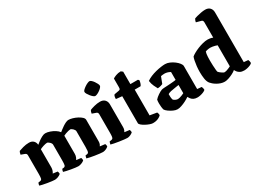

<svg xmlns="http://www.w3.org/2000/svg" viewBox="-44 -1461 2839 2126"><g transform="rotate(-30 1375.5 -398.5)"><path d="M209 0Q198 0 172.5 -3Q147 -6 117.5 -11Q88 -16 63 -21.5Q38 -27 26 -31Q26 -39 29 -48.5Q32 -58 35 -65L60 -69Q77 -72 81.5 -87Q86 -102 86 -147V-385Q86 -394 81.5 -401.5Q77 -409 67 -413L18 -431Q20 -443 23 -453.5Q26 -464 32 -472Q49 -479 87.5 -489.5Q126 -500 163 -500Q199 -500 219.5 -480.5Q240 -461 243 -428Q257 -440 280 -457Q303 -474 328 -487Q353 -500 372 -500Q398 -500 430 -489Q462 -478 489.5 -460.5Q517 -443 532 -422Q541 -429 557.5 -442Q574 -455 593.5 -468Q613 -481 633 -490.5Q653 -500 668 -500Q691 -500 720.5 -491.5Q750 -483 777.5 -468.5Q805 -454 823 -437Q841 -420 841 -402V-128Q841 -106 835 -92Q829 -78 824 -72L889 -64Q891 -59 893.5 -50.5Q896 -42 896 -32Q891 -25 878 -17Q865 -9 850 -4.5Q835 0 823 0Q811 0 784 -3Q757 -6 725.5 -11Q694 -16 667.5 -21.5Q641 -27 629 -31Q629 -39 632 -48.5Q635 -58 638 -65L658 -67Q668 -69 673.5 -74.5Q679 -80 681.5 -97Q684 -114 684 -147V-348Q684 -355 678.5 -364Q673 -373 665 -381Q657 -389 648 -394Q639 -399 634 -399Q625 -399 607 -394.5Q589 -390 571.5 -383.5Q554 -377 543 -371V-139Q543 -117 535.5 -99Q528 -81 521 -72L582 -64Q583 -61 585.5 -51.5Q588 -42 588 -32Q583 -25 568.5 -17Q554 -9 537.5 -4.5Q521 0 509 0Q497 0 472.5 -3Q448 -6 419.5 -11Q391 -16 366.5 -21.5Q342 -27 330 -31Q330 -39 333.5 -49Q337 -59 340 -65L360 -67Q377 -70 381.5 -86Q386 -102 386 -147V-348Q386 -355 381 -364Q376 -373 367.5 -381Q359 -389 351 -394Q343 -399 337 -399Q329 -399 316 -396.5Q303 -394 289 -389.5Q275 -385 262.5 -380Q250 -375 243 -371V-139Q243 -118 236 -99.5Q229 -81 222 -72L281 -64Q283 -60 285.5 -51Q288 -42 288 -32Q283 -25 268.5 -17Q254 -9 238 -4.5Q222 0 209 0Z M1135 0Q1124 0 1096.5 -3Q1069 -6 1036.5 -11Q1004 -16 976 -21.5Q948 -27 936 -31Q936 -38 939.5 -48Q943 -58 946 -65L971 -69Q981 -71 986.5 -76.5Q992 -82 994.5 -98Q997 -114 997 -147V-385Q997 -395 992 -402.5Q987 -410 978 -413L927 -431Q929 -443 932 -453.5Q935 -464 942 -472Q960 -480 998 -490Q1036 -500 1072 -500Q1111 -500 1132.5 -477.5Q1154 -455 1154 -419V-128Q1154 -107 1148 -92Q1142 -77 1138 -72L1202 -64Q1204 -59 1206.5 -50.5Q1209 -42 1209 -32Q1204 -25 1190.5 -17Q1177 -9 1162.5 -4.5Q1148 0 1135 0ZM1060 -580Q1051 -580 1037.5 -591Q1024 -602 1010.5 -618.5Q997 -635 987.5 -651.5Q978 -668 978 -679Q978 -689 990.5 -701.5Q1003 -714 1021 -726.5Q1039 -739 1057 -747Q1075 -755 1085 -755Q1095 -755 1108 -743.5Q1121 -732 1133 -715Q1145 -698 1153 -681.5Q1161 -665 1161 -654Q1161 -645 1150 -632.5Q1139 -620 1122.5 -608Q1106 -596 1089 -588Q1072 -580 1060 -580Z M1464 0Q1448 0 1424 -8.5Q1400 -17 1375 -30.5Q1350 -44 1333.5 -58.5Q1317 -73 1317 -84V-429L1240 -437Q1240 -463 1245 -475.5Q1250 -488 1255 -490L1315 -501Q1324 -503 1329.5 -508Q1335 -513 1335 -536V-644Q1346 -653 1375.5 -664.5Q1405 -676 1440 -676L1462 -659V-500H1558L1570 -488Q1569 -469 1562.5 -450.5Q1556 -432 1548 -423H1473V-94L1562 -79Q1565 -74 1568 -64Q1571 -54 1571 -40Q1560 -28 1543 -18.5Q1526 -9 1506 -4.5Q1486 0 1464 0Z M1777 3Q1753 3 1724.5 -10Q1696 -23 1672 -40.5Q1648 -58 1639 -73Q1634 -89 1631.5 -112Q1629 -135 1629 -156Q1629 -171 1630 -183Q1631 -195 1633 -203Q1641 -213 1654 -224Q1667 -235 1682.5 -245.5Q1698 -256 1712 -263.5Q1726 -271 1734 -273Q1743 -276 1766 -277.5Q1789 -279 1812 -280Q1829 -281 1844.5 -282Q1860 -283 1874.5 -284.5Q1889 -286 1900 -287Q1911 -288 1919 -290V-391Q1898 -403 1879.5 -407.5Q1861 -412 1847 -412Q1838 -412 1823 -410.5Q1808 -409 1800 -407L1768 -324Q1761 -321 1744 -315Q1727 -309 1702 -308Q1693 -323 1677.5 -356Q1662 -389 1657 -428Q1682 -446 1714.5 -459.5Q1747 -473 1782.5 -482Q1818 -491 1850 -495.5Q1882 -500 1904 -500Q1932 -500 1962 -487Q1992 -474 2017.5 -454.5Q2043 -435 2059 -414Q2075 -393 2075 -377V-83L2130 -78Q2133 -72 2136.5 -61Q2140 -50 2140 -35Q2130 -25 2111 -17Q2092 -9 2071 -4.5Q2050 0 2035 0Q2004 0 1985 -10Q1966 -20 1955 -34.5Q1944 -49 1937 -62Q1915 -46 1885.5 -31Q1856 -16 1827 -6.5Q1798 3 1777 3ZM1836 -93Q1846 -93 1861 -97Q1876 -101 1892 -107.5Q1908 -114 1919 -120V-225Q1906 -224 1892.5 -221Q1879 -218 1862 -216Q1837 -213 1813.5 -207.5Q1790 -202 1774 -192Q1773 -176 1774.5 -154.5Q1776 -133 1782 -117Q1792 -107 1808 -100Q1824 -93 1836 -93Z M2383 0Q2358 0 2333.5 -8Q2309 -16 2287.5 -28.5Q2266 -41 2250 -55Q2234 -69 2225 -80Q2206 -105 2200 -146Q2194 -187 2194 -231Q2194 -268 2198 -304.5Q2202 -341 2208 -370.5Q2214 -400 2221 -415Q2235 -427 2260.5 -441.5Q2286 -456 2319 -469.5Q2352 -483 2386 -491.5Q2420 -500 2449 -500Q2461 -500 2479.5 -497Q2498 -494 2514 -487V-685Q2514 -693 2509.5 -702Q2505 -711 2495 -713L2432 -730Q2434 -745 2439 -756Q2444 -767 2448 -772Q2458 -776 2482.5 -782.5Q2507 -789 2536 -794.5Q2565 -800 2590 -800Q2629 -800 2650 -777.5Q2671 -755 2671 -719V-83L2726 -78Q2729 -72 2732 -60.5Q2735 -49 2735 -35Q2727 -25 2708.5 -17Q2690 -9 2669 -4.5Q2648 0 2631 0Q2599 0 2578.5 -11.5Q2558 -23 2547.5 -37.5Q2537 -52 2533 -62Q2516 -47 2487.5 -32.5Q2459 -18 2430.5 -9Q2402 0 2383 0ZM2434 -92Q2443 -92 2456 -96Q2469 -100 2485 -106.5Q2501 -113 2514 -120V-389Q2505 -393 2488.5 -397.5Q2472 -402 2456 -404.5Q2440 -407 2428 -407Q2420 -407 2408.5 -405.5Q2397 -404 2385 -401.5Q2373 -399 2366 -395Q2362 -384 2359.5 -368Q2357 -352 2356 -331Q2355 -310 2355 -285Q2355 -255 2356.5 -221.5Q2358 -188 2360.5 -164Q2363 -140 2366 -136Q2370 -130 2379 -123Q2388 -116 2397.5 -109Q2407 -102 2416.5 -97Q2426 -92 2434 -92Z"/></g></svg>

Font: Texturina Medium 12pt ExtraBold
Style: Regular
Weight: 800
Version: Version 1.002